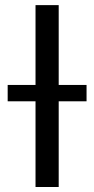

<svg xmlns="http://www.w3.org/2000/svg" viewBox="-20 -748 377 768"><path d="M214.8 -727.5H122.1V-408.2H10.7V-342.8H122.1V0H214.8V-342.8H326.2V-408.2H214.8Z"/></svg>

Font: Raveo
Style: Regular
Weight: 400
Designer: Jakub Foglar, Rasmus Andersson (Inter)
Foundry: Jakubfoglar.com
Version: Version 1.100;Glyphs 3.2.3 (3260)